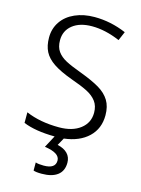

<svg xmlns="http://www.w3.org/2000/svg" viewBox="-140 -803 826 1121"><g transform="rotate(15 273.0 -242.0)"><path d="M298 8 273 53Q313 62 334 84Q355 106 355 139Q355 189 321.5 214.5Q288 240 226 240Q191 240 176 234V185Q193 191 225 191Q296 191 296 142Q296 96 204 83L243 10Q126 9 53 -21V-85Q139 -48 253 -48Q334 -48 382 -85Q430 -122 430 -183Q430 -224 409.5 -251.5Q389 -279 351.5 -298Q314 -317 251 -339Q180 -365 139 -392.5Q98 -420 80 -455Q62 -490 62 -540Q62 -594 90.5 -636Q119 -678 171 -701Q223 -724 289 -724Q387 -724 481 -684L458 -630Q369 -668 289 -668Q215 -668 171.5 -633.5Q128 -599 128 -541Q128 -500 146.5 -474Q165 -448 199 -430Q233 -412 296 -389Q368 -362 411 -336.5Q454 -311 476 -275Q498 -239 498 -186Q498 -105 444.5 -54Q391 -3 298 8Z"/></g></svg>

Font: OpenSansMMV
Style: Light
Weight: 300
Foundry: Ascender Corporation
Version: Version 4.001